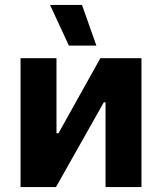

<svg xmlns="http://www.w3.org/2000/svg" viewBox="-20 -755 654 775"><path d="M258 -571H369L311 -735H182ZM63 0H206L399 -342H406V0H551V-520H385L216 -217H208V-520H63Z"/></svg>

Font: Fixel Text Bold
Style: Bold
Weight: 700
Width: 4
Designer: AlfaBravo + MacPaw
Foundry: Kyrylo Tkachov, Marchela Mozhyna, Serhii Makarenko, Maria Weinstein, Zakhar Kryvoshyya
Version: Version 1.211